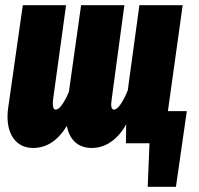

<svg xmlns="http://www.w3.org/2000/svg" viewBox="-20 -553 767 741"><path d="M701 -124 659 168H550L557 0H466L467 -73Q443 -30 409 -6Q375 18 334 18Q295 18 270.5 -4Q246 -26 238 -67Q186 18 108 18Q62 18 35.5 -14.5Q9 -47 9 -103Q9 -121 12 -140L68 -533H235L185 -170Q184 -163 184 -152Q184 -130 195 -130Q206 -130 219.5 -149Q233 -168 246 -199L293 -533H460L411 -170Q409 -154 409 -150Q409 -130 420 -130Q431 -130 445 -150Q459 -170 473 -204L518 -533H685L628 -124Z"/></svg>

Font: Fira Sans Extra Condensed ExtraBold
Style: Italic
Weight: 800
Width: 3
Italic angle: -8°
Designer: Carrois Corporate & Edenspiekermann AG
Foundry: Carrois Corporate GbR & Edenspiekermann AG
Version: Version 4.203